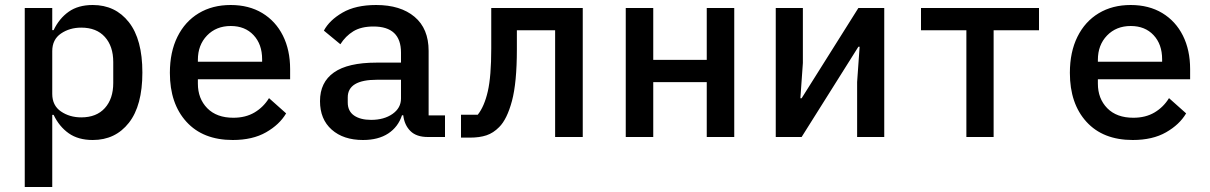

<svg xmlns="http://www.w3.org/2000/svg" viewBox="-20 -548 4840 768"><path d="M79 200V-516H189V-427.5H194.5Q217 -474.5 255 -501.2Q293 -528 351 -528Q441.5 -528 495.5 -459.2Q549.5 -390.5 549.5 -258Q549.5 -125.5 495.5 -56.8Q441.5 12 351 12Q293 12 255 -14.8Q217 -41.5 194.5 -88.5H189V200ZM305 -78.5Q366 -78.5 399.5 -115.8Q433 -153 433 -216V-300Q433 -363 399.5 -400.2Q366 -437.5 305 -437.5Q258.5 -437.5 223.8 -413.8Q189 -390 189 -343.5V-172.5Q189 -126 223.8 -102.2Q258.5 -78.5 305 -78.5Z M911 12Q792 12 725.8 -60.8Q659.5 -133.5 659.5 -256.5Q659.5 -340 689.8 -401Q720 -462 774.8 -495Q829.5 -528 902.5 -528Q975.5 -528 1029 -495.8Q1082.5 -463.5 1111.5 -405.8Q1140.5 -348 1140.5 -271.5V-231H771.5V-213.5Q771.5 -153.5 809 -115.2Q846.5 -77 913.5 -77Q962.5 -77 998.2 -98.2Q1034 -119.5 1056 -155.5L1124.5 -94.5Q1098 -49.5 1044.2 -18.8Q990.5 12 911 12ZM903 -444Q845 -444 808.2 -406Q771.5 -368 771.5 -308.5V-301H1028.5V-311Q1028.5 -371 994.2 -407.5Q960 -444 903 -444Z M1760 0H1691.5Q1645.5 0 1621.5 -24Q1597.5 -48 1593 -87H1588Q1572.5 -40 1532.8 -14Q1493 12 1432 12Q1353.5 12 1306.8 -29.5Q1260 -71 1260 -143.5Q1260 -219 1315.8 -258.2Q1371.5 -297.5 1486 -297.5H1584V-337.5Q1584 -442 1474 -442Q1424.5 -442 1393.2 -422.8Q1362 -403.5 1341.5 -371L1275.5 -425.5Q1297.5 -467 1350 -497.5Q1402.5 -528 1484.5 -528Q1582 -528 1638.2 -480.8Q1694.5 -433.5 1694.5 -344.5V-86.5H1760ZM1464.5 -68.5Q1516 -68.5 1550 -92.2Q1584 -116 1584 -154V-229H1488Q1371 -229 1371 -158.5V-138Q1371 -103.5 1396.2 -86Q1421.5 -68.5 1464.5 -68.5Z M1824 2.5V-89H1891Q1917.5 -122.5 1931.2 -182.5Q1945 -242.5 1945 -354V-516H2311V0H2200.5V-427H2047.5V-351Q2047.5 -217.5 2027.8 -144Q2008 -70.5 1976.5 -39.5Q1953.5 -16 1926 -6.8Q1898.5 2.5 1859.5 2.5Z M2483 0V-516H2593V-308.5H2807V-516H2917V0H2807V-219.5H2593V0Z M3083 0V-516H3191.5V-296L3181.5 -155H3186.5L3413.5 -516H3517V0H3408.5V-220L3418.5 -361H3413.5L3186.5 0Z M3845.5 0V-427H3664V-516H4136V-427H3954.5V0Z M4511 12Q4392 12 4325.8 -60.8Q4259.5 -133.5 4259.5 -256.5Q4259.5 -340 4289.8 -401Q4320 -462 4374.8 -495Q4429.5 -528 4502.5 -528Q4575.5 -528 4629 -495.8Q4682.5 -463.5 4711.5 -405.8Q4740.5 -348 4740.5 -271.5V-231H4371.5V-213.5Q4371.5 -153.5 4409 -115.2Q4446.5 -77 4513.5 -77Q4562.5 -77 4598.2 -98.2Q4634 -119.5 4656 -155.5L4724.5 -94.5Q4698 -49.5 4644.2 -18.8Q4590.5 12 4511 12ZM4503 -444Q4445 -444 4408.2 -406Q4371.5 -368 4371.5 -308.5V-301H4628.5V-311Q4628.5 -371 4594.2 -407.5Q4560 -444 4503 -444Z"/></svg>

Font: Lilex Medium
Style: Regular
Weight: 500
Designer: Mike Abbink, Paul van der Laan, Pieter van Rosmalen, Mikhael Khrustik
Foundry: Mikhael Khrustik
Version: Version 1.100